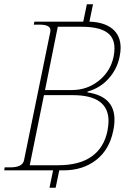

<svg xmlns="http://www.w3.org/2000/svg" viewBox="-36 -802 588 904"><path d="M376 -371V-367Q503 -348 503 -239Q503 -212 497 -186Q479 -97 416.5 -48.5Q354 0 263 0H243L226 82H197L214 0H-16L-14 -14H12Q70 -14 77 -47L201 -653Q204 -670 191 -678Q178 -686 149 -686H123L126 -700H356L373 -782H402L385 -700Q454 -698 493 -666.5Q532 -635 532 -576Q532 -559 527 -534Q515 -476 475 -431.5Q435 -387 376 -371ZM499 -536Q503 -555 503 -574Q503 -627 464.5 -651.5Q426 -676 348 -676H236L176 -378H302Q375 -378 430 -422.5Q485 -467 499 -536ZM475 -232Q475 -354 307 -354H171L104 -24H237Q338 -24 396 -65.5Q454 -107 470 -186Q475 -214 475 -232Z"/></svg>

Font: Taviraj Thin
Style: Italic
Weight: 250
Italic angle: -12°
Designer: Katatrad Team
Foundry: CadsonDemak
Version: Version 1.001